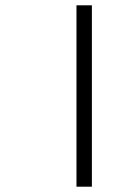

<svg xmlns="http://www.w3.org/2000/svg" viewBox="-20 -689 480 723"><path d="M326 14H268V-669H326Z"/></svg>

Font: Ekushey Amar Bangla
Style: Regular
Weight: 400
Designer: Al Mamun Sumon
Foundry: Al Mamun Sumon
Version: Version 1.0